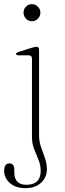

<svg xmlns="http://www.w3.org/2000/svg" viewBox="-30 -694 320 946"><path d="M127 -589.5Q110 -589.5 98 -602Q86 -614.5 86 -631.5Q86 -649 98 -661.2Q110 -673.5 127 -673.5Q144.5 -673.5 156.8 -661Q169 -648.5 169 -631.5Q169 -614.5 156.8 -602Q144.5 -589.5 127 -589.5ZM162.5 -27.5Q162.5 3 172.2 30.8Q182 58.5 191.5 85.2Q201 112 201 139.5Q201 180.5 172 206.8Q143 233 96 233Q46.5 233 18.5 207.8Q-9.5 182.5 -9.5 148Q-9.5 111 16.5 111Q40.5 111 40.5 143V155.5Q40.5 216.5 101 216.5Q170.5 215.5 170.5 148Q170.5 120 159.8 93.8Q149 67.5 138.2 40.2Q127.5 13 127.5 -18V-405Q127.5 -421.5 111.5 -421.5H62.5Q49 -421.5 49 -428Q49 -434 61.5 -438L124.5 -458Q141.5 -463.5 150 -463.5Q162.5 -463.5 162.5 -449.5Z"/></svg>

Font: Fraunces 9pt Thin
Style: Regular
Weight: 100
Version: Version 1.000;[b76b70a41]